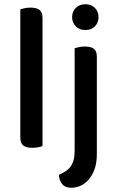

<svg xmlns="http://www.w3.org/2000/svg" viewBox="-20 -693 552 908"><path d="M133 6Q104 6 90 -5Q76 -16 76 -42V-649Q83 -651 96 -654Q109 -657 124 -657Q153 -657 167 -646Q181 -635 181 -609V-2Q173 1 160.5 3.5Q148 6 133 6ZM438 35Q438 80 426 110.5Q414 141 396 160Q378 179 357 187Q336 195 318 195Q288 195 274 177.5Q260 160 258 134Q276 126 290 117Q304 108 313.5 95Q323 82 328 64Q333 46 333 20V-465Q340 -467 353 -470Q366 -473 381 -473Q410 -473 424 -462Q438 -451 438 -424ZM321 -612Q321 -638 338.5 -655.5Q356 -673 384 -673Q412 -673 429 -655.5Q446 -638 446 -612Q446 -586 429 -568.5Q412 -551 384 -551Q356 -551 338.5 -568.5Q321 -586 321 -612Z"/></svg>

Font: Baloo Bhai 2 Medium
Style: Regular
Weight: 500
Designer: Supriya Tembe, Noopur Datye and Ek Type
Foundry: Ek Type
Version: Version 1.640;PS 1.000;hotconv 16.6.51;makeotf.lib2.5.65220;